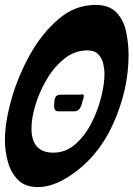

<svg xmlns="http://www.w3.org/2000/svg" viewBox="-36 -758 543 781"><path d="M118 3Q66 3 37 -26.5Q8 -56 -4 -100Q-16 -144 -16 -188Q-16 -260 10.5 -354Q37 -448 85.5 -535Q134 -622 201.5 -680Q269 -738 352 -738Q409 -738 438 -707Q467 -676 477 -629Q487 -582 487 -535Q487 -392 423 -251.5Q359 -111 236 -35Q174 3 118 3ZM181 -137Q231 -137 270 -171Q309 -205 335.5 -256.5Q362 -308 375.5 -362.5Q389 -417 389 -457Q389 -477 384 -499Q379 -521 364 -537Q349 -553 319 -553Q268 -553 226 -519.5Q184 -486 154 -435Q124 -384 108 -330.5Q92 -277 92 -236Q92 -137 181 -137ZM265 -305H202Q184 -305 184 -326L185 -342Q185 -373 210 -373H285L298 -374Q305 -374 305 -368Q305 -363 303 -358L304 -359L299 -345Q292 -305 265 -305Z"/></svg>

Font: Bangerz
Style: Regular
Weight: 400
Designer: vernon adams
Foundry: Vernon Adams
Version: Version 2.10;February 7, 2025;FontCreator 13.0.0.2683 64-bit